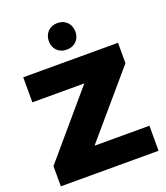

<svg xmlns="http://www.w3.org/2000/svg" viewBox="-166 -1053 1011 1167"><g transform="rotate(-20 339.5 -470.0)"><path d="M343 -940C292 -940 257 -904 257 -853C257 -804 292 -768 343 -768C394 -768 429 -804 429 -853C429 -904 394 -940 343 -940ZM36 -701V-539H372L24 -131V0H656V-162H301L649 -569V-701Z"/></g></svg>

Font: Montserrat ExtraBold
Style: Regular
Weight: 800
Designer: Julieta Ulanovsky
Foundry: Julieta Ulanovsky
Version: Version 4.000